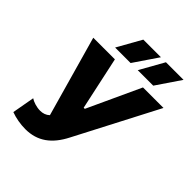

<svg xmlns="http://www.w3.org/2000/svg" viewBox="-253 -1060 1218 1218"><g transform="rotate(45 356.0 -450.5)"><path d="M187 15C295 15 370 -40 425 -148L712 -700H528L363 -343H353L276 -700H82L235 -158C217 -141 195 -134 171 -134C138 -134 103 -146 84 -159L57 -8C97 7 145 15 187 15ZM363 -754 473 -916H315L224 -754ZM566 -754 676 -916H518L427 -754Z"/></g></svg>

Font: Fixel Display 20240404 ExBold
Style: Italic
Weight: 800
Italic angle: -10°
Designer: AlfaBravo + MacPaw
Foundry: Kyrylo Tkachov, Marchela Mozhyna, Serhii Makarenko, Maria Weinstein, Zakhar Kryvoshyya
Version: Version 1.211;Glyphs 3.2 (3225)